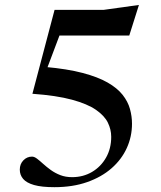

<svg xmlns="http://www.w3.org/2000/svg" viewBox="-20 -745 649 776"><path d="M200 11.5Q148.5 11.5 117.8 2.8Q87 -6 73.5 -22Q60 -38 60 -59.5Q60 -82 74.5 -97Q89 -112 109.5 -112Q118.5 -112 129.5 -103.8Q140.5 -95.5 154.2 -83Q168 -70.5 185.2 -58Q202.5 -45.5 223.8 -37.2Q245 -29 271.5 -29Q316 -29 351.8 -50Q387.5 -71 408.5 -107.8Q429.5 -144.5 429.5 -192Q429.5 -221.5 416 -249.2Q402.5 -277 368 -301Q333.5 -325 271 -342Q208.5 -359 111 -366L200.5 -705H398L541.5 -725L502.5 -601.5H201L236 -643L150.5 -416L162.5 -474.5Q252 -466.5 313.8 -450.2Q375.5 -434 414.8 -411.5Q454 -389 475.5 -361.8Q497 -334.5 505.2 -304.8Q513.5 -275 513.5 -245Q513.5 -193 492.5 -146.8Q471.5 -100.5 431 -65Q390.5 -29.5 332.2 -9Q274 11.5 200 11.5Z"/></svg>

Font: Newsreader 60pt Medium
Style: Regular
Weight: 500
Designer: Hugues Gentile
Foundry: Production Type
Version: Version 1.003